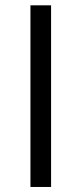

<svg xmlns="http://www.w3.org/2000/svg" viewBox="-20 -724 312 736"><path d="M175.8 -7.3H96.7V-703.6H175.8Z"/></svg>

Font: Vazir Light FD-UI
Style: Light-FD-UI
Weight: 300
Designer: Saber Rastikerdar
Foundry: Saber Rastikerdar
Version: Version 30.1.0